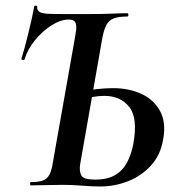

<svg xmlns="http://www.w3.org/2000/svg" viewBox="-20 -673 648 697"><path d="M343 4Q318 4 278.5 1Q239 -2 209 -2Q176 -2 145.5 -1Q115 0 92 0Q89 0 89 -6Q89 -12 92 -12Q121 -12 136.5 -18Q152 -24 160 -40Q168 -56 172 -84L254 -547Q258 -569 256.5 -581Q255 -593 248 -597.5Q241 -602 229 -602Q200 -602 167 -581Q134 -560 107 -527Q80 -494 69 -457Q68 -454 62.5 -455Q57 -456 58 -461Q62 -473 68.5 -496.5Q75 -520 82 -548.5Q89 -577 95 -604Q101 -631 104 -649Q105 -653 110.5 -652.5Q116 -652 115 -647Q114 -638 121 -631.5Q128 -625 152 -623Q174 -622 212 -622Q250 -622 311 -622Q353 -622 386 -623.5Q419 -625 442 -625Q446 -625 446 -619Q446 -613 442 -613Q410 -613 392.5 -606Q375 -599 366.5 -583Q358 -567 352 -538L271 -77Q267 -52 275 -36.5Q283 -21 325 -21Q370 -21 398 -37.5Q426 -54 441.5 -83.5Q457 -113 464 -151Q481 -245 449 -285Q417 -325 358 -325Q339 -325 316.5 -321Q294 -317 271 -311L268 -336Q300 -346 331 -349.5Q362 -353 391 -353Q447 -353 492.5 -332.5Q538 -312 561 -270Q584 -228 572 -165Q562 -109 527.5 -71.5Q493 -34 444.5 -15Q396 4 343 4Z"/></svg>

Font: Cormorant
Style: Bold Italic
Weight: 700
Italic angle: -10°
Designer: Christian Thalmann (Catharsis Fonts)
Foundry: Catharsis Fonts
Version: Version 4.000